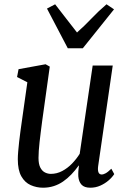

<svg xmlns="http://www.w3.org/2000/svg" viewBox="-20 -865 592 895"><path d="M180.5 10Q150.5 10 123.2 -2Q96 -14 79.5 -43Q63 -72 63 -123Q63 -138 64.8 -159.2Q66.5 -180.5 69.2 -204.2Q72 -228 75 -251Q78 -274 81 -294L107.5 -481.5L59.5 -506L66.5 -542.5L192.5 -565.5L212 -554.5L176.5 -300Q173 -274 170 -249.5Q167 -225 164.5 -203Q162 -181 160.8 -162.5Q159.5 -144 159.5 -129Q159.5 -100 168 -83.8Q176.5 -67.5 189.8 -61Q203 -54.5 217 -54.5Q245 -54.5 270 -67.8Q295 -81 315.8 -102.5Q336.5 -124 351.5 -148L412 -559.5H505.5L437.5 -90.5Q435 -72 439 -61.8Q443 -51.5 455 -51.5Q461 -51.5 471.5 -56.8Q482 -62 499 -78.5L512.5 -53.5Q503 -38.5 486.2 -24Q469.5 -9.5 447.8 0.2Q426 10 401 10Q373 10 360 -4.2Q347 -18.5 345 -43Q344.5 -47.5 344.8 -53.8Q345 -60 345.2 -66.8Q345.5 -73.5 346.5 -80Q347.5 -86.5 348 -93H346.5Q330.5 -70.5 312.5 -51.8Q294.5 -33 274.2 -19Q254 -5 230.5 2.5Q207 10 180.5 10ZM296 -640 199 -825 237 -845Q262 -812.5 287.5 -779.8Q313 -747 339 -713.5Q376 -746.5 407.2 -779.5Q438.5 -812.5 476.5 -845L511.5 -821.5L366 -640Z"/></svg>

Font: Merriweather 24pt SemiCondensed
Style: Italic
Weight: 400
Width: 4
Italic angle: -7.8°
Designer: Eben Sorkin
Foundry: Eben Sorkin
Version: Version 2.101